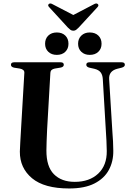

<svg xmlns="http://www.w3.org/2000/svg" viewBox="-20 -1053 750 1088"><path d="M580.5 -301 562.5 -605.5Q561 -629 550.2 -643Q539.5 -657 515.5 -663L486.5 -669.5Q469 -674 469 -686Q469 -700 487 -700H669.5Q687.5 -700 687.5 -686Q687.5 -674.5 669.5 -669.5L643.5 -663Q595.5 -650 598.5 -604L617 -303.5Q619 -277 620.5 -251.5Q622 -226 622 -199.5Q623 -138.5 596.8 -90Q570.5 -41.5 515 -13.2Q459.5 15 372 15Q231 15 161.5 -43Q92 -101 92.5 -194Q93 -213.5 95 -248.2Q97 -283 99 -317.5L118 -640.5Q119 -659.5 92 -664.5L60 -669.5Q42 -673.5 42 -686Q42 -700 60.5 -700H323.5Q341.5 -700 341.5 -686Q341.5 -673.5 323.5 -670L290.5 -664.5Q266.5 -660 265.5 -640.5L247 -319.5Q245 -283 244.2 -253Q243.5 -223 243 -201Q242.5 -109 285.5 -65.8Q328.5 -22.5 403.5 -22.5Q487 -22.5 536.5 -69.2Q586 -116 585 -197.5Q584.5 -231.5 583.2 -255.8Q582 -280 580.5 -301ZM302 -742Q272 -742 253.8 -759.5Q235.5 -777 235.5 -805Q235.5 -834 253.8 -851.5Q272 -869 302 -869Q332 -869 350 -851.5Q368 -834 368 -805Q368 -777 350 -759.5Q332 -742 302 -742ZM488.5 -742Q459 -742 440.8 -759.5Q422.5 -777 422.5 -805Q422.5 -833.5 440.8 -851.2Q459 -869 488.5 -869Q519 -869 537.2 -851.5Q555.5 -834 555.5 -805Q555.5 -777 537.2 -759.5Q519 -742 488.5 -742ZM426 -897Q418 -889 411.5 -884Q405 -879 395.5 -879Q386 -879 379.2 -884Q372.5 -889 364.5 -897L259 -1012Q248 -1023 257 -1030.5Q265 -1037 279 -1028.5L395.5 -968L511.5 -1028.5Q525.5 -1037 533.5 -1030.5Q542.5 -1023 532 -1012Z"/></svg>

Font: Fraunces 72pt S000 SemiBold
Style: Regular
Weight: 600
Version: Version 1.000; ttfautohint (v1.8.3)